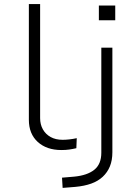

<svg xmlns="http://www.w3.org/2000/svg" viewBox="-20 -725 678 938"><path d="M280 8Q208 8 164.5 -31.5Q121 -71 121 -140V-705H176V-148Q176 -117 189.5 -93Q203 -69 227.5 -55.5Q252 -42 286 -42Q301 -42 319 -44Q337 -46 355 -50L353 -1Q336 3 318.5 5.5Q301 8 280 8ZM463 -626V-698H543V-626ZM286 193 283 143 342 138Q406 132 440.5 104.5Q475 77 475 21V-492H529V19Q529 58 517 87.5Q505 117 482 138.5Q459 160 425.5 172Q392 184 348 188Z"/></svg>

Font: Nunito Sans 7pt Expanded ExtraLight
Style: Regular
Weight: 250
Width: 7
Designer: Vernon Adams
Foundry: Vernon Adams
Version: Version 3.101;gftools[0.9.27]